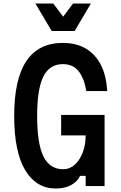

<svg xmlns="http://www.w3.org/2000/svg" viewBox="-20 -1062 690 1096"><path d="M298 14Q187 14 124 -90.5Q61 -195 61 -400Q61 -610 130.5 -713.5Q200 -817 339 -817Q415 -817 469.5 -785Q524 -753 555.5 -692Q587 -631 592 -542H473Q459 -620 426.5 -658Q394 -696 339 -696Q263 -696 227.5 -625Q192 -554 192 -400Q192 -242 228 -169Q264 -96 341 -96Q378 -96 406.5 -121.5Q435 -147 452 -191Q469 -235 469 -289H329V-406H577V0H469V-58H437Q421 -24 385 -5Q349 14 298 14ZM499 -1042 406 -885H275L182 -1042H284L374 -922H307L397 -1042Z"/></svg>

Font: Martian Mono SemiCondensed Medium
Style: Regular
Weight: 500
Width: 4
Designer: Roman Shamin
Foundry: Evil Martians
Version: Version 1.000